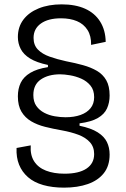

<svg xmlns="http://www.w3.org/2000/svg" viewBox="-20 -694 577 881"><path d="M274 167Q220 167 178 155Q136 143 108.5 119Q81 95 67.5 61.5Q54 28 56 -15L121 -27Q118 17 136.5 46Q155 75 191 89Q227 103 276 103Q342 103 377 79.5Q412 56 412 13Q412 -20 392.5 -41.5Q373 -63 340 -75.5Q307 -88 263 -96Q223 -103 187 -112Q151 -121 123 -137.5Q95 -154 78.5 -181.5Q62 -209 62 -252Q62 -287 75 -314Q88 -341 118.5 -359.5Q149 -378 200 -386V-396Q148 -407 118 -425.5Q88 -444 75 -469.5Q62 -495 62 -524Q62 -570 87 -603.5Q112 -637 157.5 -655.5Q203 -674 263 -674Q326 -674 370.5 -654Q415 -634 439.5 -595Q464 -556 465 -502L398 -488Q399 -529 381.5 -556.5Q364 -584 333 -597Q302 -610 260 -610Q201 -610 167.5 -586Q134 -562 134 -520Q134 -487 154 -466.5Q174 -446 208 -434Q242 -422 283 -413Q325 -405 361 -395Q397 -385 424.5 -369Q452 -353 467.5 -326Q483 -299 483 -256Q483 -223 471 -196.5Q459 -170 429 -152.5Q399 -135 345 -128V-117Q398 -106 428 -87Q458 -68 470.5 -42.5Q483 -17 483 15Q483 67 456.5 100.5Q430 134 383 150.5Q336 167 274 167ZM281 -156Q320 -156 349.5 -166.5Q379 -177 395.5 -197.5Q412 -218 412 -248Q412 -281 395 -301.5Q378 -322 353 -333Q328 -344 301.5 -348.5Q275 -353 256 -353Q202 -353 167.5 -329.5Q133 -306 133 -258Q133 -227 147 -207.5Q161 -188 183 -176.5Q205 -165 231 -160.5Q257 -156 281 -156Z"/></svg>

Font: Bricolage Grotesque 24pt Light
Style: Regular
Weight: 300
Designer: Mathieu Triay
Foundry: Atelier Triay
Version: Version 1.001;gftools[0.9.33.dev8+g029e19f]